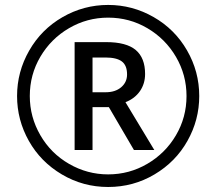

<svg xmlns="http://www.w3.org/2000/svg" viewBox="-20 -744 872 774"><path d="M353 -372.1H405.8Q444.8 -372.1 468.5 -392.3Q492.2 -412.6 492.2 -443.8Q492.2 -480.5 471.2 -496.3Q450.2 -512.2 404.8 -512.2H353ZM564.9 -445.8Q564.9 -406.7 544.2 -376.7Q523.4 -346.7 485.8 -332L602.1 -139.2H520L418.9 -312H353V-139.2H280.8V-574.2H408.2Q489.3 -574.2 527.1 -542.5Q564.9 -510.7 564.9 -445.8ZM48.8 -356.9Q48.8 -454.6 97.7 -540Q146.5 -625.5 231.9 -674.8Q317.4 -724.1 416 -724.1Q513.7 -724.1 599.1 -675.3Q684.6 -626.5 733.9 -541Q783.2 -455.6 783.2 -356.9Q783.2 -260.7 735.8 -176.3Q688.5 -91.8 603 -41Q517.6 9.8 416 9.8Q314.9 9.8 229.5 -40.8Q144 -91.3 96.4 -175.8Q48.8 -260.3 48.8 -356.9ZM100.1 -356.9Q100.1 -272.5 142.6 -199Q185.1 -125.5 258.5 -83.3Q332 -41 416 -41Q501 -41 573.7 -83.5Q646.5 -126 689.2 -198.5Q731.9 -271 731.9 -356.9Q731.9 -441.9 689.5 -514.6Q647 -587.4 574.5 -630.1Q502 -672.9 416 -672.9Q331.1 -672.9 258.3 -630.4Q185.5 -587.9 142.8 -515.4Q100.1 -442.9 100.1 -356.9Z"/></svg>

Font: Samim FD
Style: FD
Weight: 400
Foundry: DejaVu fonts team - Redesigned by Saber Rastikerdar
Version: Version 4.0.5